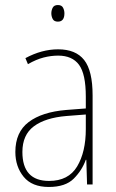

<svg xmlns="http://www.w3.org/2000/svg" viewBox="-20 -733 460 763"><path d="M184 -680Q184 -668 189.5 -657.5Q195 -647 210 -647Q236 -647 236 -680Q236 -692 230.5 -702.5Q225 -713 210 -713Q195 -713 189.5 -702.5Q184 -692 184 -680ZM321 -220Q321 -129 286.5 -71.5Q252 -14 175 -14Q69 -14 69 -129Q69 -197 114.5 -231Q160 -265 244 -272L321 -278ZM81 -502 91 -478Q124 -497 153.5 -504.5Q183 -512 211 -512Q267 -512 294 -475.5Q321 -439 321 -349V-302L243 -296Q147 -288 94 -248Q41 -208 41 -129Q41 -71 74 -30.5Q107 10 174 10Q240 10 273 -23Q306 -56 321 -98H323L326 0H348V-354Q348 -452 314.5 -494.5Q281 -537 211 -537Q146 -537 81 -502Z"/></svg>

Font: Noto Sans Display SemiCondensed Thin
Style: Regular
Weight: 250
Width: 4
Designer: Monotype Design team
Foundry: Monotype Imaging Inc.
Version: 1.000